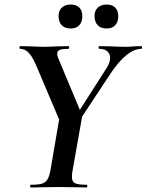

<svg xmlns="http://www.w3.org/2000/svg" viewBox="-20 -829 648 849"><path d="M294 -282 450 -526Q467 -552 467 -573Q467 -591 454.5 -602Q442 -613 420 -613Q416 -613 416 -619Q416 -625 420 -625L469 -624Q513 -622 538 -622Q553 -622 573 -624L605 -625Q608 -625 608 -619Q608 -613 605 -613Q542 -613 469 -504L311 -265ZM117 -12Q150 -12 166 -17Q182 -22 190.5 -36.5Q199 -51 204 -81L243 -310L344 -319L302 -81Q298 -62 298 -47Q298 -26 311.5 -19Q325 -12 363 -12Q366 -12 366 -6Q366 0 363 0Q331 0 313 -1L241 -2L167 -1Q149 0 117 0Q113 0 113 -6Q113 -12 117 -12ZM70 -613Q66 -613 66 -619Q66 -625 70 -625L117 -624Q151 -622 167 -622Q190 -622 236 -624L282 -625Q286 -625 286 -619Q286 -613 282 -613Q256 -613 244.5 -608.5Q233 -604 233 -592Q233 -582 237 -573L344 -317L254 -271L139 -542Q123 -579 106.5 -596Q90 -613 70 -613ZM398 -758Q398 -782 412.5 -795.5Q427 -809 452 -809Q476 -809 489.5 -795.5Q503 -782 503 -758Q503 -732 489.5 -717.5Q476 -703 452 -703Q426 -703 412 -717.5Q398 -732 398 -758ZM239 -758Q239 -782 253.5 -795.5Q268 -809 293 -809Q317 -809 330.5 -795.5Q344 -782 344 -758Q344 -732 330.5 -717.5Q317 -703 293 -703Q267 -703 253 -717.5Q239 -732 239 -758Z"/></svg>

Font: Cormorant Infant
Style: Bold Italic
Weight: 700
Italic angle: -10°
Designer: Christian Thalmann (Catharsis Fonts)
Foundry: Catharsis Fonts
Version: Version 4.000